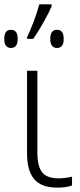

<svg xmlns="http://www.w3.org/2000/svg" viewBox="-44 -858 372 888"><path d="M81.1 -147.9V-530.8H128.9V-152.8Q128.9 -87.9 151.4 -60.5Q173.8 -33.2 226.1 -33.2Q257.8 -33.2 289.1 -41V0Q261.2 9.8 221.2 9.8Q147.5 9.8 114.3 -29.3Q81.1 -68.4 81.1 -147.9ZM250.5 -678.2Q251 -636.2 219.7 -636.2Q188.5 -636.2 188.5 -678.2Q188.5 -720.2 219.7 -720.2Q251 -720.2 250.5 -678.2ZM37.6 -678.2Q38.1 -636.2 6.8 -636.2Q-24.4 -636.2 -24.4 -678.2Q-24.4 -720.2 6.8 -720.2Q38.1 -720.2 37.6 -678.2ZM194.8 -837.9V-829.1Q184.6 -803.7 159.2 -758.3Q133.8 -712.9 109.9 -678.2H81.5V-686Q118.2 -766.1 137.7 -837.9Z"/></svg>

Font: OpenSans-Light
Style: Regular
Weight: 300
Foundry: Ascender Corporation
Version: Version 1.10